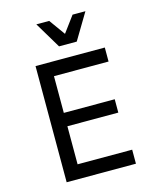

<svg xmlns="http://www.w3.org/2000/svg" viewBox="-134 -1020 907 1111"><g transform="rotate(-15 320.0 -464.0)"><path d="M213 -612V-392H518V-312H213V-84H540V0H125V-696H540V-612ZM269 -928 338 -832 409 -928H486L392 -771H286L192 -928Z"/></g></svg>

Font: Amiko
Style: Regular
Weight: 400
Designer: Pablo Impallari, Rodrigo Fuenzalida, Andres Torresi
Foundry: Impallari Type
Version: Version 1.001; ttfautohint (v1.3)